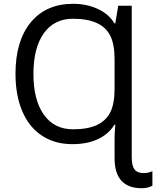

<svg xmlns="http://www.w3.org/2000/svg" viewBox="-20 -744 817 1004"><path d="M360.8 -646Q263.7 -646 209.2 -570.1Q154.8 -494.1 154.8 -356.9Q154.8 -221.7 209 -144.8Q263.2 -67.9 361.8 -67.9Q439 -67.9 486.8 -90.3Q534.7 -112.8 556.9 -157.2Q579.1 -201.7 579.1 -279.8V-434.1Q579.1 -512.7 556.6 -557.1Q534.2 -601.6 485.8 -623.8Q437.5 -646 360.8 -646ZM579.1 -20Q579.1 -46.4 583 -91.8H578.1Q550.3 -44.9 494.4 -17.6Q438.5 9.8 357.9 9.8Q266.6 9.8 199.2 -34.7Q131.8 -79.1 96.4 -162.6Q61 -246.1 61 -357.9Q61 -530.3 140.9 -627.2Q220.7 -724.1 362.8 -724.1Q433.1 -724.1 491.2 -697.3Q549.3 -670.4 578.1 -622.1H583L598.1 -713.9H668.9V79.1Q668.9 121.6 683.1 141.4Q697.3 161.1 731.9 161.1Q756.3 161.1 776.9 150.9V227.1Q753.9 240.2 721.2 240.2Q579.1 240.2 579.1 83Z"/></svg>

Font: Noto Sans Southeast Asian
Style: Regular
Weight: 400
Designer: Monotype Design Team
Foundry: Monotype Imaging Inc.
Version: Version 1.06 uh; ttfautohint (v1.4.1)